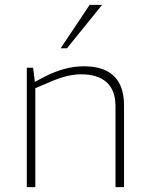

<svg xmlns="http://www.w3.org/2000/svg" viewBox="-20 -768 609 788"><path d="M90 0V-490H116L123 -432L165 -454Q204 -474 244 -485Q284 -496 325 -496Q379 -496 415.5 -478Q452 -460 470.5 -424.5Q489 -389 489 -336V0H454V-332Q454 -397 418 -430Q382 -463 313 -463Q283 -463 251.5 -455Q220 -447 179 -429L125 -406V0ZM229 -570 348 -748H399L255 -570Z"/></svg>

Font: REM Thin
Style: Regular
Weight: 250
Designer: Octavio Pardo
Foundry: Ashler Design
Version: Version 1.005;gftools[0.9.28]